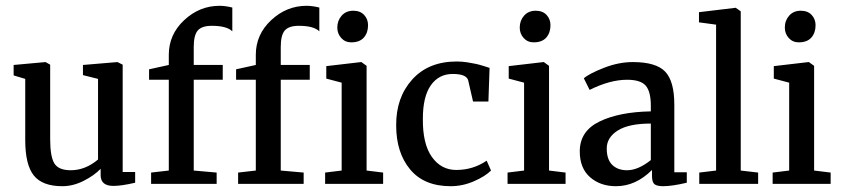

<svg xmlns="http://www.w3.org/2000/svg" viewBox="-20 -634 2903 662"><path d="M371 7Q327 7 327 -30V-52Q305 -29 268.5 -10.5Q232 8 195 8Q126 8 96.5 -29Q67 -66 67 -151V-362L27 -374V-410L137 -420L153 -411V-154Q153 -94 167.5 -70.5Q182 -47 224 -47Q274 -47 318 -84V-362L266 -375V-410L385 -420L403 -411V-41H446V-4Q399 7 371 7Z M501 0V-39L562 -46V-359H494V-395L562 -410V-445Q562 -515 615 -564.5Q668 -614 737 -614Q757 -614 781 -608V-526Q762 -545 710 -545Q676 -545 662 -529Q648 -513 648 -472V-410H748V-359H648V-46L727 -39V0Z M801 0V-39L862 -46V-359H794V-395L862 -410V-445Q862 -515 915 -564.5Q968 -614 1037 -614Q1057 -614 1081 -608V-526Q1062 -545 1010 -545Q976 -545 962 -529Q948 -513 948 -472V-410H1048V-359H948V-46L1027 -39V0Z M1101 0V-39L1158 -46V-349L1105 -363V-406L1225 -420H1226L1244 -407V-46L1301 -39V0ZM1191 -488Q1170 -488 1156.5 -503Q1143 -518 1143 -539Q1143 -563 1158 -580Q1173 -597 1198 -597Q1222 -597 1235.5 -582.5Q1249 -568 1249 -547Q1249 -521 1234.5 -504.5Q1220 -488 1191 -488Z M1346 -201Q1345 -297 1401 -359.5Q1457 -422 1555 -422Q1573 -422 1592 -419Q1611 -416 1622 -413.5Q1633 -411 1649 -406Q1665 -401 1668 -400L1664 -284H1611L1594 -358Q1587 -379 1541 -379Q1493 -379 1465.5 -340Q1438 -301 1438 -225Q1437 -138 1469 -93Q1501 -48 1553 -48Q1611 -48 1658 -80L1673 -46Q1653 -26 1614 -9Q1575 8 1534 8Q1442 8 1394 -50Q1346 -108 1346 -201Z M1730 0V-39L1787 -46V-349L1734 -363V-406L1854 -420H1855L1873 -407V-46L1930 -39V0ZM1820 -488Q1799 -488 1785.5 -503Q1772 -518 1772 -539Q1772 -563 1787 -580Q1802 -597 1827 -597Q1851 -597 1864.5 -582.5Q1878 -568 1878 -547Q1878 -521 1863.5 -504.5Q1849 -488 1820 -488Z M1979 -112Q1979 -182 2047 -215Q2115 -248 2224 -250V-270Q2224 -318 2206.5 -338.5Q2189 -359 2142 -359Q2083 -359 2013 -324L1993 -364Q2011 -380 2062 -400Q2113 -420 2162 -420Q2242 -420 2273.5 -387Q2305 -354 2305 -273V-40H2348V-4Q2297 8 2267 8Q2245 8 2236.5 1Q2228 -6 2228 -28V-48Q2172 8 2104 8Q2050 8 2014.5 -23Q1979 -54 1979 -112ZM2142 -47Q2180 -47 2224 -82V-208Q2148 -208 2110 -184Q2072 -160 2072 -122Q2072 -84 2091 -65.5Q2110 -47 2142 -47Z M2391 0V-39L2449 -46V-549L2390 -557V-592L2515 -607H2517L2534 -595V-46L2594 -39V0Z M2644 0V-39L2701 -46V-349L2648 -363V-406L2768 -420H2769L2787 -407V-46L2844 -39V0ZM2734 -488Q2713 -488 2699.5 -503Q2686 -518 2686 -539Q2686 -563 2701 -580Q2716 -597 2741 -597Q2765 -597 2778.5 -582.5Q2792 -568 2792 -547Q2792 -521 2777.5 -504.5Q2763 -488 2734 -488Z"/></svg>

Font: Aikya Medium
Style: Regular
Weight: 500
Designer: Neelakash Kshetrimayum (Latin subset based on Merriweather by Eben Sorkin)
Foundry: Brand New Type
Version: Version 1.00 b005